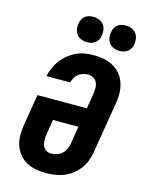

<svg xmlns="http://www.w3.org/2000/svg" viewBox="-140 -1049 880 1142"><g transform="rotate(15 300.0 -477.5)"><path d="M256 8Q224 8 193 2Q162 -4 135.5 -18.5Q109 -33 90 -57Q71 -81 61.5 -110Q52 -139 52 -171Q52 -203 57 -235L89 -427H393L408 -519Q411 -537 411 -555.5Q411 -574 404 -589.5Q397 -605 382 -614Q367 -623 349 -623Q334 -623 318.5 -618.5Q303 -614 290 -604Q277 -594 269 -579.5Q261 -565 257 -550H111Q117 -577 128 -602.5Q139 -628 156 -650.5Q173 -673 195.5 -691.5Q218 -710 243.5 -722Q269 -734 296 -738.5Q323 -743 349 -743Q374 -743 397.5 -740Q421 -737 443 -729.5Q465 -722 484 -709Q503 -696 517.5 -679Q532 -662 541 -640.5Q550 -619 554 -596Q558 -573 557 -548.5Q556 -524 552 -500L500 -185Q495 -157 485 -130.5Q475 -104 457.5 -80.5Q440 -57 416 -39Q392 -21 365.5 -10.5Q339 0 311 4Q283 8 256 8ZM259 -112Q277 -112 294.5 -118.5Q312 -125 325.5 -138.5Q339 -152 346 -169.5Q353 -187 356 -204L373 -308H216L201 -216Q199 -204 198.5 -191.5Q198 -179 199.5 -167.5Q201 -156 205 -145.5Q209 -135 217 -127Q225 -119 236 -115.5Q247 -112 259 -112ZM491 -807Q472 -807 455 -814Q438 -821 427.5 -834.5Q417 -848 414 -866.5Q411 -885 415 -904Q417 -917 423.5 -929Q430 -941 441 -949Q452 -957 465 -960Q478 -963 491 -963Q509 -963 526 -956Q543 -949 553.5 -935.5Q564 -922 567 -903.5Q570 -885 567 -866Q565 -853 558 -841Q551 -829 540 -821Q529 -813 516 -810Q503 -807 491 -807ZM291 -807Q272 -807 255 -814Q238 -821 227.5 -834.5Q217 -848 214 -866.5Q211 -885 215 -904Q217 -917 223.5 -929Q230 -941 241 -949Q252 -957 265 -960Q278 -963 291 -963Q309 -963 326 -956Q343 -949 353.5 -935.5Q364 -922 367 -903.5Q370 -885 367 -866Q365 -853 358 -841Q351 -829 340 -821Q329 -813 316 -810Q303 -807 291 -807Z"/></g></svg>

Font: Iosevka Etoile Heavy Oblique
Style: Regular
Weight: 900
Italic angle: -9°
Designer: Belleve Invis
Foundry: Belleve Invis
Version: Version 15.5.2; ttfautohint (v1.8.4)